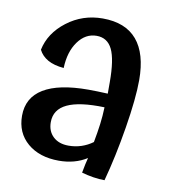

<svg xmlns="http://www.w3.org/2000/svg" viewBox="-70 -603 615 698"><g transform="rotate(10 238.0 -254.0)"><path d="M423 -345Q423 -278 405 -167.5Q387 -57 362 35Q342 35 320 31.5Q298 28 277 22Q280 5 283 -9Q286 -23 289 -34Q267 -20 241 -13Q215 -6 186 -6Q114 -6 70 -43.5Q26 -81 26 -144Q26 -211 82 -245Q138 -279 247 -279Q265 -279 280.5 -278.5Q296 -278 319 -277Q319 -288 319 -298.5Q319 -309 319 -319Q319 -403 301 -440Q283 -477 243 -477Q202 -477 174.5 -439Q147 -401 145 -341Q109 -344 86 -357Q63 -370 52 -392Q65 -455 122.5 -499Q180 -543 254 -543Q338 -543 380.5 -493Q423 -443 423 -345ZM133 -139Q133 -106 154 -86Q175 -66 211 -66Q236 -66 258.5 -73.5Q281 -81 300 -95Q307 -132 311 -163Q315 -194 316 -226Q224 -229 178.5 -207.5Q133 -186 133 -139Z"/></g></svg>

Font: Atma Medium
Style: Regular
Weight: 500
Designer: Gregori Vincens, Jeremie Hornus, Riccardo Olocco, Yoann Minet.
Foundry: black foundry
Version: Version 1.101;PS 1.100;hotconv 1.0.86;makeotf.lib2.5.63406